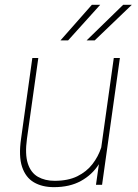

<svg xmlns="http://www.w3.org/2000/svg" viewBox="-20 -770 573 800"><path d="M397.5 -750 263.7 -601.6H231.9L362.8 -750ZM374.5 -601.6H340.8L493.2 -750H529.3ZM401.9 -155.8 454.1 -528.3H479.5L405.3 0H379.9L392.1 -85.9Q363.8 -41.5 317.1 -15.9Q270.5 9.8 204.6 9.8Q155.8 9.8 121.3 -10.3Q86.9 -30.3 72 -74.7Q57.1 -119.1 67.9 -192.9L114.7 -528.3H139.6L92.3 -191.9Q83.5 -127.4 95.9 -88.9Q108.4 -50.3 137.9 -33.4Q167.5 -16.6 207.5 -16.6Q263.7 -16.6 302.2 -35.6Q340.8 -54.7 365.2 -86.2Q389.6 -117.7 401.9 -155.8Z"/></svg>

Font: Robert Sans Thin
Style: Italic
Weight: 100
Italic angle: -8°
Designer: Christian Robertson (extended by Adam Twardoch)
Foundry: Google
Version: Version 12.135;April 2, 2019;FontCreator 11.5.0.2425 64-bit;